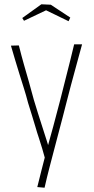

<svg xmlns="http://www.w3.org/2000/svg" viewBox="-20 -727 438 896"><path d="M188 149 154 146Q164 105 173.5 68Q183 31 192 -4Q201 -39 210.5 -72Q220 -105 228.5 -137Q237 -169 245 -199.5Q253 -230 261 -260Q275 -315 286 -359Q297 -403 307 -442Q317 -481 326 -520H363Q354 -487 345.5 -456Q337 -425 328.5 -393.5Q320 -362 310.5 -327Q301 -292 291 -252Q282 -216 272.5 -180Q263 -144 253 -106Q243 -68 232.5 -28Q222 12 210.5 56Q199 100 188 149ZM191 16Q184 -9 177 -33.5Q170 -58 161.5 -83Q153 -108 145.5 -134.5Q138 -161 129 -189Q120 -217 111 -247Q102 -282 91.5 -315Q81 -348 71 -380.5Q61 -413 51 -446Q41 -479 31 -514L68 -515Q80 -467 91.5 -426.5Q103 -386 114.5 -346.5Q126 -307 138 -261Q148 -228 157.5 -197.5Q167 -167 177 -136.5Q187 -106 197.5 -72.5Q208 -39 220 0ZM300 -628 195 -679 92 -630 84 -643 173 -707 217 -705 308 -645Z"/></svg>

Font: Truculenta Thin
Style: Regular
Weight: 250
Version: Version 1.002